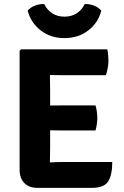

<svg xmlns="http://www.w3.org/2000/svg" viewBox="-20 -927 612 950"><path d="M77 -676 84 -683H227V-557.5Q227 -536.5 227.5 -520.5Q228 -504.5 228 -484V-193Q228 -174.5 227.5 -159Q227 -143.5 227 -124V2.5H164.5Q123.5 2.5 100.2 -21.5Q77 -45.5 77 -87ZM452.5 -405.5Q457 -391.5 459.2 -373.8Q461.5 -356 461.5 -343.5Q461.5 -330.5 459.2 -313.2Q457 -296 452.5 -281.5H295Q282.5 -281.5 260.2 -281.8Q238 -282 214.8 -282.5Q191.5 -283 175.5 -283V-404Q191.5 -404.5 214.8 -404.8Q238 -405 260.2 -405.2Q282.5 -405.5 295 -405.5ZM511 -683Q514.5 -666 515.5 -651Q516.5 -636 516.5 -623Q516.5 -610 513.2 -591.2Q510 -572.5 504 -555H295Q282.5 -555 260.2 -555.2Q238 -555.5 214.8 -556Q191.5 -556.5 175.5 -557V-683ZM535.5 -125.5Q535.5 -62 515.5 -29.8Q495.5 2.5 435 2.5H175.5V-120.5Q206.5 -122 235.2 -123.8Q264 -125.5 300 -125.5ZM481 -874.5Q467 -816 417.8 -777.2Q368.5 -738.5 299 -738.5Q229.5 -738.5 180.5 -777.2Q131.5 -816 117 -874.5Q130.5 -890.5 153.2 -899.2Q176 -908 199 -907Q212.5 -878 238.5 -861.2Q264.5 -844.5 299 -844.5Q333.5 -844.5 359.5 -861.2Q385.5 -878 399 -907Q422.5 -908 445 -899.2Q467.5 -890.5 481 -874.5Z"/></svg>

Font: Signika Negative Light
Style: Bold
Weight: 700
Version: Version 2.001